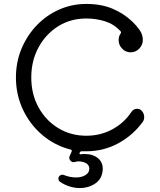

<svg xmlns="http://www.w3.org/2000/svg" viewBox="-20 -751 814 976"><path d="M697 -191Q713 -177 713 -156Q713 -142 706 -132Q657 -64 582 -23Q507 18 419 18H394Q389 18 385 25Q385 26 384.5 26.5Q384 27 384 28Q384 35 394 33Q399 32 403 32Q407 32 411 32Q454 32 479.5 54.5Q505 77 502 115Q498 159 464 182Q430 205 386 205Q361 205 334.5 197Q308 189 285 173Q277 168 277 157Q277 146 286 140.5Q295 135 303 138Q320 145 336 148Q352 151 366 151Q395 151 414.5 139Q434 127 434 106Q434 89 419 79.5Q404 70 378 69Q375 69 367 71Q362 72 356.5 73Q351 74 346 72Q332 63 332 51Q332 49 332.5 47Q333 45 334 43L344 20Q345 19 345 16Q345 10 338 9Q259 -11 196 -64Q133 -117 97 -193Q61 -269 61 -357Q61 -435 89 -502.5Q117 -570 166 -621.5Q215 -673 280 -702Q345 -731 419 -731Q494 -731 551.5 -707Q609 -683 654 -640Q674 -621 690 -598Q706 -575 706 -548Q706 -523 688 -504Q670 -485 644 -485Q619 -485 601 -503.5Q583 -522 583 -547Q583 -567 593 -580Q598 -588 592 -593Q560 -628 514.5 -642.5Q469 -657 419 -657Q338 -657 275 -617Q212 -577 175.5 -509.5Q139 -442 139 -357Q139 -272 176 -205Q213 -138 276.5 -99.5Q340 -61 419 -61Q491 -61 551 -93.5Q611 -126 648 -182Q659 -198 677 -198Q689 -198 697 -191Z"/></svg>

Font: Kiwi Maru
Style: Regular
Weight: 400
Designer: Hiroki-Chan
Version: Version 1.100